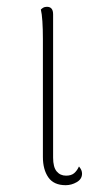

<svg xmlns="http://www.w3.org/2000/svg" viewBox="-20 -532 311 564"><path d="M173 12Q138 12 122 -11Q106 -34 106 -71V-417Q106 -447 104.5 -469.5Q103 -492 100 -504Q103 -507 107 -509.5Q111 -512 118 -512Q127 -512 131.5 -506.5Q136 -501 136 -490V-69Q136 -41 146.5 -28.5Q157 -16 174 -16Q189 -16 197.5 -23Q206 -30 212 -43Q217 -37 219 -32Q221 -27 221 -22Q221 -6 205.5 3Q190 12 173 12Z"/></svg>

Font: Arima Thin
Style: Regular
Weight: 100
Designer: Joana Correia and Natanael Gama
Foundry: NDISCOVER
Version: Version 1.101;gftools[0.9.23]